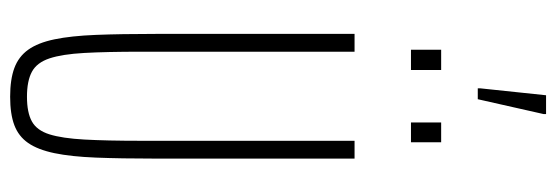

<svg xmlns="http://www.w3.org/2000/svg" viewBox="-388 -728 1123 388"><g transform="rotate(90 174.0 -533.5)"><path d="M175 8Q140 8 117 -0.5Q94 -9 80 -28.5Q66 -48 59 -81.5Q52 -115 50 -165.5Q48 -216 48 -286V-688H84V-256Q84 -187 86.5 -142Q89 -97 97.5 -71.5Q106 -46 124.5 -36Q143 -26 175 -26Q207 -26 225 -36Q243 -46 251 -71.5Q259 -97 261.5 -142Q264 -187 264 -256V-688H300V-286Q300 -216 298 -165.5Q296 -115 289 -81.5Q282 -48 268.5 -28.5Q255 -9 232.5 -0.5Q210 8 175 8ZM80 -802V-863H121V-802ZM227 -802V-863H267V-802ZM158 -937V-942L172 -1075H210V-1070L180 -937Z"/></g></svg>

Font: Saira UltraCondensed Thin
Style: Regular
Weight: 250
Width: 1
Designer: Hector Gatti with collaboration of the Omnibus-Type team
Foundry: Omnibus-Type
Version: Version 1.101